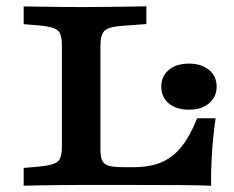

<svg xmlns="http://www.w3.org/2000/svg" viewBox="-20 -591 746 611"><path d="M229.9 -2.4Q205.7 -2.4 173.6 -2Q141.5 -1.6 109.6 -1.2Q77.7 -0.8 55.3 0V-56.5L103.7 -60.9Q135 -64.1 150.8 -69.7Q166.6 -75.3 171.8 -88.4Q177 -101.6 177 -125.8V-369.4H299.6V-117.1Q299.6 -92.9 304.8 -80.6Q310 -68.2 326.4 -63.5Q342.7 -58.9 376.2 -58.9H403.6Q443.9 -58.9 474.6 -67.7Q505.2 -76.6 528.9 -95.4Q552.7 -114.2 571.6 -143.5Q590.6 -172.8 607.2 -214.6H666.1Q658 -156.5 654.6 -104.6Q651.2 -52.8 651.7 0Q608.6 -1.6 550.1 -2Q491.6 -2.4 411.5 -2.4H237.9ZM229.9 -568.5H239.2H246.2Q273.9 -568.5 310 -569Q346.1 -569.4 382.3 -569.8Q418.6 -570.2 445.8 -571V-514.5L364.9 -508.5Q324.8 -505.3 312.2 -492.6Q299.6 -479.9 299.6 -445.2V-369.4H177V-445.2Q177 -469.8 171.8 -482.8Q166.6 -495.7 150.8 -501.5Q135 -507.3 103.7 -510.1L55.3 -514.1V-570.5Q77.7 -570.2 109.6 -569.8Q141.5 -569.4 173.6 -569Q205.7 -568.5 229.9 -568.5ZM581.3 -241.9Q541.1 -241.9 517.1 -262Q493.2 -282 493.2 -315.2Q493.2 -348.5 517.1 -368.5Q541.1 -388.6 581.3 -388.6Q621.1 -388.6 645.3 -368.5Q669.4 -348.5 669.4 -315.2Q669.4 -282.4 645.3 -262.2Q621.1 -241.9 581.3 -241.9Z"/></svg>

Font: Playfair 5pt SemiExpanded Light
Style: Regular
Weight: 300
Width: 6
Designer: Claus Eggers Sørensen
Foundry: Claus Eggers Sørensen
Version: Version 2.203